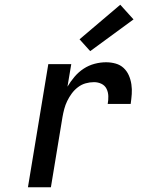

<svg xmlns="http://www.w3.org/2000/svg" viewBox="-20 -791 640 811"><path d="M98 0 184 -520H281L265 -425Q278 -447 295 -467Q312 -487 333.5 -501Q355 -515 379.5 -521.5Q404 -528 428 -528Q449 -528 468.5 -522.5Q488 -517 502 -504Q516 -491 524 -473Q532 -455 535 -434.5Q538 -414 536.5 -393.5Q535 -373 532 -352H435Q438 -368 437.5 -385Q437 -402 430 -416Q423 -430 408.5 -437Q394 -444 377 -444Q359 -444 341.5 -439Q324 -434 309 -422.5Q294 -411 283 -396Q272 -381 264 -364.5Q256 -348 251.5 -331Q247 -314 244 -297L195 0ZM361 -575 316 -625 488 -771 544 -709Z"/></svg>

Font: Iosevka SS04 Md Ex Obl
Style: Regular
Weight: 500
Width: 7
Italic angle: -9°
Monospace: yes
Designer: Belleve Invis
Foundry: Belleve Invis
Version: Version 19.0.0; ttfautohint (v1.8.4)